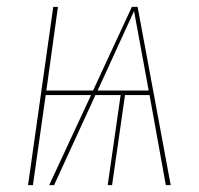

<svg xmlns="http://www.w3.org/2000/svg" viewBox="-20 -538 577 558"><path d="M461.9 0 414.6 -261.7H343.3L305.7 0H293L330.6 -261.7H257.3L137.2 0H123L244.6 -261.7H112.8L75.7 0H61.5L134.8 -518.1H148.4L114.7 -274.9H250.5L363.3 -518.1H379.9L476.1 0ZM263.7 -274.9H412.1L369.6 -505.9Z"/></svg>

Font: Fira Sans Compressed Hair
Style: Italic
Weight: 100
Width: 3
Italic angle: -8°
Designer: Carrois Corporate & Edenspiekermann AG
Foundry: Carrois Corporate GbR & Edenspiekermann AG
Version: Version 4.203;PS 004.203;hotconv 1.0.88;makeotf.lib2.5.64775